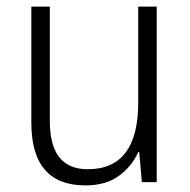

<svg xmlns="http://www.w3.org/2000/svg" viewBox="-20 -552 576 582"><path d="M455 -532V0H410L402 -91H399Q380 -48 340.5 -19Q301 10 239 10Q75 10 75 -180V-532H131V-187Q131 -111 160 -75Q189 -39 246 -39Q399 -39 399 -241V-532Z"/></svg>

Font: Noto Sans Gurmukhi UI SemiCondensed Light
Style: Regular
Weight: 300
Width: 4
Designer: Jelle Bosma - Monotype Design Team
Foundry: Monotype Imaging Inc.
Version: Version 2.004; ttfautohint (v1.8.4.7-5d5b)